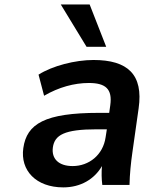

<svg xmlns="http://www.w3.org/2000/svg" viewBox="-20 -813 686 844"><path d="M258.3 10.7C334.5 10.7 395 -25.4 428.2 -83C425.8 -55.2 426.3 -27.3 429.7 0H549.3C550.3 -47.9 555.2 -96.2 562 -143.6L589.4 -336.9C610.8 -485.8 541 -549.3 391.1 -549.3C310.5 -549.3 210.9 -523.9 149.4 -484.9L173.8 -392.1C238.3 -429.7 306.2 -448.2 370.6 -448.2C444.8 -448.2 474.6 -421.4 464.8 -350.6L460 -316.9H415.5C177.2 -316.9 97.7 -269 82.5 -162.1C68.4 -64 138.2 10.7 258.3 10.7ZM446.8 -607.4 374 -793.5H247.1L360.4 -607.4ZM299.3 -83C237.8 -83 205.6 -115.2 212.4 -165C220.2 -219.7 262.7 -244.6 405.8 -244.6H449.7L444.3 -210C433.1 -131.3 370.6 -83 299.3 -83Z"/></svg>

Font: Winston SemiBold
Style: Italic
Weight: 600
Italic angle: -8.13011°
Designer: Vernon Adams, Kim Jin-seong, David Berlow, Cristiano Sobral
Foundry: The Winston Project Authors
Version: Version 3.004